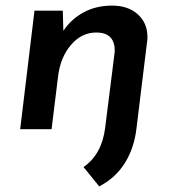

<svg xmlns="http://www.w3.org/2000/svg" viewBox="-20 -461 610 685"><path d="M506 -329Q506 -319 505 -314L467 -4Q459 67 425.5 120.5Q392 174 334 204L278 135Q343 90 355 -4L389 -274Q391 -308 375 -326.5Q359 -345 323 -345Q271 -345 233 -300.5Q195 -256 187 -187L164 0H52L103 -423H204L206 -351Q234 -393 278.5 -417Q323 -441 380 -441Q437 -441 471.5 -410Q506 -379 506 -329Z"/></svg>

Font: Josefin Sans SemiBold
Style: Italic
Weight: 600
Italic angle: -7°
Designer: Santiago Orozco
Foundry: Typemade
Version: Version 2.000